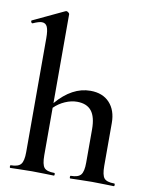

<svg xmlns="http://www.w3.org/2000/svg" viewBox="-82 -787 670 848"><g transform="rotate(10 252.5 -362.5)"><path d="M487 0Q461 0 446 -1L389 -2L332 -1Q317 0 292 0Q289 0 289 -6Q289 -12 292 -12Q325 -12 337 -26.5Q349 -41 349 -81V-230Q349 -286 328 -312.5Q307 -339 263 -339Q237 -339 209.5 -327Q182 -315 161 -294V-81Q161 -40 172.5 -26Q184 -12 218 -12Q221 -12 221 -6Q221 0 218 0Q192 0 177 -1L120 -2L63 -1Q48 0 23 0Q20 0 20 -6Q20 -12 23 -12Q56 -12 68 -26.5Q80 -41 80 -81V-592Q80 -627 73 -642.5Q66 -658 49 -658Q35 -658 9 -646H8Q4 -646 2 -651Q0 -656 3 -658L143 -724L147 -725Q151 -725 156 -721Q161 -717 161 -714V-315Q231 -397 313 -397Q368 -397 399 -363.5Q430 -330 430 -273V-81Q430 -40 441.5 -26Q453 -12 487 -12Q490 -12 490 -6Q490 0 487 0Z"/></g></svg>

Font: Cormorant Garamond SemiBold
Style: Regular
Weight: 600
Designer: Christian Thalmann (Catharsis Fonts)
Version: Version 3.000